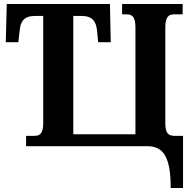

<svg xmlns="http://www.w3.org/2000/svg" viewBox="-20 -734 969 964"><path d="M837 210H899V-52H857C830 -52 810 -60 810 -114V-596C810 -654 830 -662 856 -662H897V-714H593V-662H615C640 -662 660 -654 660 -597V-60H348V-654H389C445 -654 462 -626 467 -582L473 -522H536L532 -714H14L9 -522H72L79 -582C83 -626 100 -654 156 -654H197V-117C197 -60 178 -52 152 -52H111V0H720C805 0 837 62 837 210Z"/></svg>

Font: Noto Serif SemiCondensed
Style: Bold
Weight: 700
Width: 4
Designer: Monotype Design Team
Foundry: Monotype Imaging Inc.
Version: Version 2.015